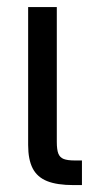

<svg xmlns="http://www.w3.org/2000/svg" viewBox="-20 -536 269 556"><path d="M193.4 0Q145 0 116.5 -11.5Q87.9 -22.9 74.7 -48.3Q61.5 -73.7 61.5 -116.2V-515.6H144.5V-125Q144.5 -102.5 148.9 -91.3Q153.3 -80.1 164.3 -75.7Q175.3 -71.3 197.3 -71.3H217.3V0Z"/></svg>

Font: Intratopia Thin
Style: Regular
Weight: 100
Designer: Rasmus Andersson
Foundry: rsms
Version: Version 3.000;Glyphs 3.2.3 (3260)